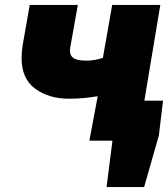

<svg xmlns="http://www.w3.org/2000/svg" viewBox="-20 -573 684 782"><path d="M438 0H344L378 -181Q353 -177 324.5 -174Q296 -171 260 -171Q179 -171 123.5 -211.5Q68 -252 68 -336Q68 -362 72 -387L101 -553H297L266 -379Q265 -374 265 -365Q265 -345 281 -335.5Q297 -326 332 -326Q363 -326 399 -337L437 -553H633L568 -163H644L627 -21L567 189H414Z"/></svg>

Font: Nebula Sans Black
Style: Regular
Weight: 900
Italic angle: -9°
Designer: Paul D. Hunt for Adobe (as Source Sans)
Foundry: Nebula Entertainment & Broadcasting LLC
Version: Version 1.010